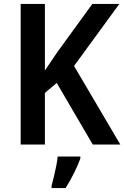

<svg xmlns="http://www.w3.org/2000/svg" viewBox="-20 -785 631 975"><path d="M591 -51H451L268 -364L208 -313V-51H85V-765H208V-427Q222 -448 238.5 -472Q255 -496 273 -523L449 -765H586L356 -450ZM388 20Q376 53 356 93.5Q336 134 313 170H242V158Q247 139 253.5 112.5Q260 86 265.5 58.5Q271 31 273 10H388Z"/></svg>

Font: Noto Sans Tamil UI SemiCondensed SemiBold
Style: Regular
Weight: 600
Width: 4
Designer: Jelle Bosma - Monotype Design Team
Foundry: Monotype Imaging Inc.
Version: Version 2.004; ttfautohint (v1.8.4.7-5d5b)